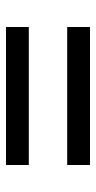

<svg xmlns="http://www.w3.org/2000/svg" viewBox="140 -652 320 640"><g transform="rotate(90 300.0 -332.0)"><path d="M70 -472H530V-396H70ZM70 -268H530V-192H70Z"/></g></svg>

Font: Krub SemiBold
Style: Regular
Weight: 600
Version: Version 1.000; ttfautohint (v1.6)